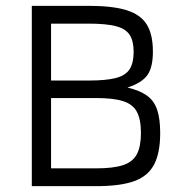

<svg xmlns="http://www.w3.org/2000/svg" viewBox="-20 -638 640 658"><path d="M89 0V-618H284Q366 -618 414 -603Q462 -588 483 -554Q504 -520 504 -461Q504 -407 485 -380.5Q466 -354 417 -338Q459 -328 483.5 -310.5Q508 -293 518.5 -262Q529 -231 529 -182Q529 -114 508 -74Q487 -34 439.5 -17Q392 0 309 0ZM155 -61H309Q368 -61 401.5 -72Q435 -83 449 -109.5Q463 -136 463 -182Q463 -229 449 -255Q435 -281 401.5 -291.5Q368 -302 309 -302H155ZM155 -362H284Q343 -362 376.5 -370.5Q410 -379 424 -400.5Q438 -422 438 -461Q438 -498 424 -519Q410 -540 376.5 -548.5Q343 -557 284 -557H155Z"/></svg>

Font: Victor Mono Light
Style: Regular
Weight: 300
Monospace: yes
Designer: Rune Bjørnerås
Version: Version 1.561;gftools[0.9.30]